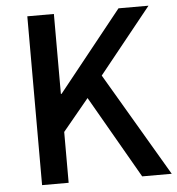

<svg xmlns="http://www.w3.org/2000/svg" viewBox="-53 -786 769 835"><g transform="rotate(-5 332.0 -368.5)"><path d="M97 0V-737H213V-388H216L495 -737H626L397 -452L663 0H534L327 -360L213 -222V0Z"/></g></svg>

Font: Source Han Sans SC Medium
Style: Regular
Weight: 500
Designer: Ryoko NISHIZUKA 西塚涼子 (kana, bopomofo & ideographs); Paul D. Hunt (Latin, Greek & Cyrillic); Sandoll Communications 산돌커뮤니
Foundry: Adobe
Version: Version 2.004;hotconv 1.0.118;makeotfexe 2.5.65603